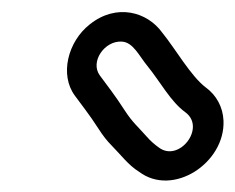

<svg xmlns="http://www.w3.org/2000/svg" viewBox="-20 -762 396 323"><path d="M247 -514C240 -519 233 -525 227 -532C212 -549 203 -556 190 -576C174 -601 159 -620 148 -635C131 -658 156 -694 185 -692C204 -691 214 -668 228 -651C250 -624 267 -591 292 -573C327 -547 281 -488 247 -514ZM356 -559C355 -582 344 -602 326 -615C301 -634 275 -680 253 -707C228 -742 176 -757 131 -721C94 -692 80 -636 106 -601C116 -587 130 -570 146 -545C153 -534 160 -525 168 -517C182 -503 196 -484 214 -473C271 -430 359 -488 356 -559Z"/></svg>

Font: AppleStorm
Style: XbdOutIta
Weight: 800
Foundry: Cannot Into Space Fonts
Version: Version 1.01